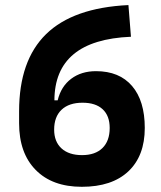

<svg xmlns="http://www.w3.org/2000/svg" viewBox="-20 -716 626 746"><path d="M297.9 9.8Q183.1 9.8 118.7 -55.7Q54.2 -121.1 54.2 -237.3L164.1 -326.2H204.1Q217.3 -380.4 256.6 -409.9Q295.9 -439.5 353 -439.5Q443.8 -439.5 493.2 -381.8Q542.5 -324.2 542.5 -218.8Q542.5 -110.4 478.8 -50.3Q415 9.8 297.9 9.8ZM298.8 -113.3Q350.1 -113.3 378.2 -140.9Q406.2 -168.5 406.2 -218.8Q406.2 -266.1 378.9 -291.5Q351.6 -316.9 300.8 -316.9Q248 -316.9 219.2 -289.6Q190.4 -262.2 190.4 -212.4Q190.4 -165.5 219 -139.4Q247.6 -113.3 298.8 -113.3ZM54.2 -237.3V-283.7Q54.2 -481 159.2 -583.5Q264.2 -686 479 -696.3L488.8 -573.2Q191.4 -561 191.4 -325.2V-285.2Z"/></svg>

Font: Cascadia Code
Style: Regular
Weight: 400
Monospace: yes
Designer: Aaron Bell
Foundry: Saja Typeworks
Version: Version 2106.017